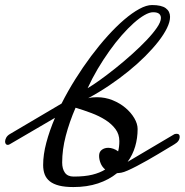

<svg xmlns="http://www.w3.org/2000/svg" viewBox="-39 -738 739 769"><path d="M446.8 -46.4Q441.9 -45.4 437.7 -45.2Q433.6 -44.9 429.7 -44.4Q397.5 -18.1 353.5 -3.4Q309.6 11.2 254.9 11.2Q221.2 11.2 198 5.4Q174.8 -0.5 160.6 -11.7Q146.5 -22.9 140.1 -39.3Q133.8 -55.7 133.8 -77.1Q133.8 -118.7 146.5 -166.5Q159.2 -214.4 181.2 -266.1L0 -160.2Q-3.9 -157.7 -8.3 -157.7Q-13.2 -157.7 -15.9 -161.6Q-18.6 -165.5 -18.6 -171.4Q-18.6 -178.2 -14.2 -186.5Q-9.8 -194.8 0 -200.7L207.5 -323.2Q232.4 -372.6 262.7 -420.9Q293 -469.2 325.7 -512.9Q358.4 -556.6 392.3 -594.2Q426.3 -631.8 458.3 -659.2Q490.2 -686.5 518.8 -702.1Q547.4 -717.8 569.8 -717.8Q607.9 -717.8 625 -705.1Q642.1 -692.4 642.1 -670.4Q642.1 -650.9 629.9 -625.7Q617.7 -600.6 595.5 -572Q573.2 -543.5 542.7 -512.9Q512.2 -482.4 475.8 -452.9Q439.5 -423.3 398.2 -395.5Q356.9 -367.7 314 -344.7Q323.2 -347.2 332 -347.9Q340.8 -348.6 349.6 -348.6Q382.3 -348.6 411.9 -336.7Q441.4 -324.7 463.6 -305.9Q485.8 -287.1 499 -264.6Q512.2 -242.2 512.2 -221.2Q512.2 -184.6 502.4 -151.4Q492.7 -118.2 472.2 -89.8L659.7 -200.7Q664.6 -202.1 668.9 -202.1Q680.7 -202.1 680.7 -190.4Q680.7 -172.4 659.7 -160.2Q648.9 -153.8 631.6 -143.3Q614.3 -132.8 593.8 -120.6Q573.2 -108.4 551.3 -95.9Q529.3 -83.5 509.3 -73Q489.3 -62.5 472.7 -55.2Q456.1 -47.9 446.8 -46.4ZM439 -172.9Q439 -200.2 423.6 -220.9Q408.2 -241.7 383.3 -257.6Q358.4 -273.4 327.1 -285.2Q295.9 -296.9 263.7 -306.6Q238.8 -249 224.4 -193.8Q210 -138.7 210 -86.9Q210 -62 220.9 -46.4Q231.9 -30.8 255.9 -30.8Q300.3 -30.8 330.8 -38.3Q361.3 -45.9 382.3 -59.1Q369.6 -69.8 363.8 -84.7Q357.9 -99.6 357.9 -113.8Q357.9 -129.9 368.7 -137.9Q379.4 -146 394.5 -146Q404.3 -146 414.8 -142.3Q425.3 -138.7 434.1 -131.8Q439 -149.4 439 -172.9ZM574.2 -689Q559.6 -689 539.6 -677.5Q519.5 -666 496.3 -645.3Q473.1 -624.5 448.2 -596.2Q423.3 -567.9 399.2 -533.9Q375 -500 352.5 -462.2Q330.1 -424.3 312 -384.8Q332 -396.5 361.3 -417.5Q390.6 -438.5 423.3 -464.6Q456.1 -490.7 488.5 -519.8Q521 -548.8 547.1 -576.2Q573.2 -603.5 589.4 -627Q605.5 -650.4 605.5 -666Q605.5 -676.8 598.1 -682.9Q590.8 -689 574.2 -689Z"/></svg>

Font: Meddon
Style: Regular
Weight: 400
Designer: Vernon Adams
Foundry: Vernon Adams
Version: Version 1.000